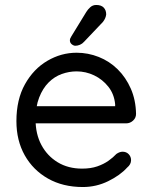

<svg xmlns="http://www.w3.org/2000/svg" viewBox="-20 -742 613 772"><path d="M313 10Q233 10 173 -24Q113 -58 79.5 -117.5Q46 -177 46 -255Q46 -342 80.5 -403.5Q115 -465 170.5 -497.5Q226 -530 288 -530Q334 -530 377 -513Q420 -496 453 -463.5Q486 -431 506 -385.5Q526 -340 527 -284Q527 -268 515 -257Q503 -246 487 -246H92L74 -315H459L443 -301V-323Q439 -364 415.5 -393.5Q392 -423 358.5 -439Q325 -455 288 -455Q258 -455 228.5 -444.5Q199 -434 175.5 -410.5Q152 -387 137.5 -350Q123 -313 123 -261Q123 -203 146.5 -159Q170 -115 212 -89.5Q254 -64 310 -64Q345 -64 371 -73Q397 -82 416 -95.5Q435 -109 448 -123Q461 -132 473 -132Q488 -132 497.5 -122Q507 -112 507 -98Q507 -81 491 -68Q463 -37 415 -13.5Q367 10 313 10ZM283 -558Q276 -558 268.5 -564Q261 -570 261 -580Q261 -587 267 -596L327 -694Q333 -704 343 -713Q353 -722 367 -722Q387 -722 397 -711.5Q407 -701 407 -684Q406 -676 403 -669Q400 -662 394 -654L318 -574Q311 -566 301.5 -562Q292 -558 283 -558Z"/></svg>

Font: Quicksand Light Medium
Style: Regular
Weight: 500
Version: Version 3.006